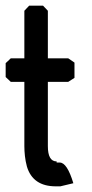

<svg xmlns="http://www.w3.org/2000/svg" viewBox="-38 -658 325 678"><path d="M65 -638H114L131 -620V-452H203L225 -437V-383L203 -369H131V-142Q131 -88 162 -88V-84H173Q199 -84 221 -11L175 0H159Q78 0 57 -70Q52 -89 50 -107Q48 -125 48 -142V-369H0L-18 -386V-435L0 -452H48V-620Z"/></svg>

Font: Ekushey Kolom
Style: Bold
Weight: 700
Designer: Al Mamun Sumon
Foundry: Al Mamun Sumon
Version: Version 1.0